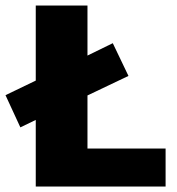

<svg xmlns="http://www.w3.org/2000/svg" viewBox="-21 -678 644 698"><path d="M581 -138V0H109V-242L53 -215L-1 -332L109 -385V-658H297V-476L389 -521L446 -402L297 -331V-138Z"/></svg>

Font: Ysabeau Heavy
Style: Regular
Weight: 800
Designer: Christian Thalmann (Catharsis Fonts)
Version: Version 0.003